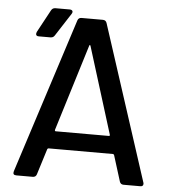

<svg xmlns="http://www.w3.org/2000/svg" viewBox="-52 -780 735 827"><g transform="rotate(5 315.0 -366.0)"><path d="M496 -12 461 -124Q459 -128 456 -128H177Q174 -128 172 -124L137 -12Q133 0 120 0H49Q32 0 37 -17L253 -688Q257 -700 270 -700H362Q375 -700 379 -688L597 -17Q598 -15 598 -11Q598 0 585 0H513Q500 0 496 -12ZM202 -204H431Q437 -204 435 -210L319 -583Q318 -587 316 -587Q314 -587 313 -583L198 -210Q197 -204 202 -204ZM81 -615 83 -623 136 -721Q142 -732 154 -732H216Q222 -732 225.5 -729.5Q229 -727 229 -723Q229 -718 226 -714L162 -615Q156 -605 144 -605H93Q81 -605 81 -615Z"/></g></svg>

Font: Barlow_Medium_SS
Style: Regular
Weight: 500
Designer: Jeremy Tribby
Foundry: Jeremy Tribby
Version: Version 1.101 August 23, 2024